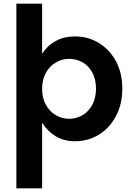

<svg xmlns="http://www.w3.org/2000/svg" viewBox="-20 -760 718 1044"><path d="M209 -468C209 -468 209 -740 209 -740C209 -740 69 -740 69 -740C69 -740 69 264 69 264C69 264 209 264 209 264C209 264 209 -93 209 -93C209 -93 209 -93 209 -93C228 -62 253 -37 283 -19C313 -1 348 8 388 8C388 8 388 8 388 8C435 8 479 -4 518 -28C557 -52 588 -86 611 -130C634 -173 645 -223 645 -278C645 -278 645 -278 645 -278C645 -333 634 -383 611 -426C588 -469 557 -502 518 -526C479 -550 435 -562 388 -562C388 -562 388 -562 388 -562C348 -562 313 -554 283 -537C252 -520 228 -497 209 -468ZM502 -278C502 -278 502 -278 502 -278C502 -244 495 -215 482 -190C468 -165 450 -146 428 -133C405 -120 381 -114 356 -114C356 -114 356 -114 356 -114C331 -114 307 -120 285 -133C262 -146 244 -164 230 -189C216 -214 209 -243 209 -277C209 -277 209 -277 209 -277C209 -311 216 -340 230 -365C244 -390 262 -408 285 -421C307 -434 331 -440 356 -440C356 -440 356 -440 356 -440C381 -440 405 -434 428 -422C450 -409 468 -391 482 -366C495 -341 502 -312 502 -278Z"/></svg>

Font: Girnar Poppins
Style: SemiBold
Weight: 500
Designer: Ninad Kale (Devanagari), Jonny Pinhorn (Latin)
Foundry: Indian Type Foundry
Version: ""